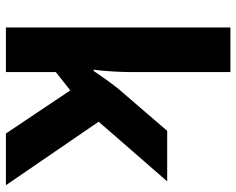

<svg xmlns="http://www.w3.org/2000/svg" viewBox="-95 -705 800 650"><g transform="rotate(90 305.0 -380.0)"><path d="M224 -423V-760H73V0H224V-169L286 -218L432 0H607L392 -314L594 -546H423L281 -381C263 -359 234 -318 220 -297H216C221 -335 224 -387 224 -423Z"/></g></svg>

Font: Noto Sans Canadian Aboriginal
Style: Bold
Weight: 700
Designer: Monotype Design Team, Typotheque's Kevin King
Foundry: Monotype Imaging Inc.
Version: Version 2.004